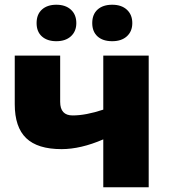

<svg xmlns="http://www.w3.org/2000/svg" viewBox="-20 -787 711 807"><path d="M232.9 -553.2V-358.9Q232.9 -301.8 285.2 -301.8Q340.8 -301.8 414.1 -326.2V-553.2H605V0H414.1V-201.2Q319.3 -160.2 238.8 -160.2Q138.2 -160.2 90.1 -206.3Q42 -252.4 42 -349.1V-553.2ZM133.8 -689.9Q133.8 -726.6 156.2 -746.8Q178.7 -767.1 216.8 -767.1Q255.4 -767.1 278.1 -746.3Q300.8 -725.6 300.8 -689.9Q300.8 -655.3 278.1 -634.5Q255.4 -613.8 216.8 -613.8Q178.7 -613.8 156.2 -633.8Q133.8 -653.8 133.8 -689.9ZM367.7 -689.9Q367.7 -726.6 390.1 -746.8Q412.6 -767.1 451.7 -767.1Q490.7 -767.1 513.4 -746.1Q536.1 -725.1 536.1 -689.9Q536.1 -655.3 513.4 -634.5Q490.7 -613.8 451.7 -613.8Q412.1 -613.8 389.9 -634Q367.7 -654.3 367.7 -689.9Z"/></svg>

Font: Black Ops One [rus by aLiNcE]
Style: Regular
Weight: 400
Designer: James Grieshaber
Foundry: James Grieshaber
Version: Version 1.002;May 25, 2024;FontCreator 13.0.0.2680 64-bit